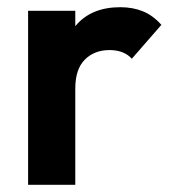

<svg xmlns="http://www.w3.org/2000/svg" viewBox="-20 -513 474 533"><path d="M58 0V-483H189V0ZM189 -267 138 -301Q147 -390 190 -441.5Q233 -493 314 -493Q349 -493 377 -481.5Q405 -470 428 -444L346 -350Q335 -362 319.5 -368Q304 -374 284 -374Q242 -374 215.5 -347.5Q189 -321 189 -267Z"/></svg>

Font: Outfit SemiBold
Style: Regular
Weight: 600
Designer: Rodrigo Fuenzalida
Foundry: fragTYPE
Version: Version 1.100;gftools[0.9.27]